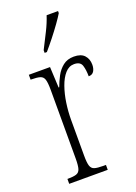

<svg xmlns="http://www.w3.org/2000/svg" viewBox="-147 -825 625 885"><g transform="rotate(-20 166.0 -383.0)"><path d="M33 0V-24H35Q62 -24 76.5 -28.5Q91 -33 96 -49Q101 -65 101 -100V-437Q101 -471 96 -487Q91 -503 76 -507.5Q61 -512 33 -512H30V-536H134L139 -434H142Q151 -459 164.5 -484.5Q178 -510 199.5 -527Q221 -544 253 -544Q288 -544 304.5 -526Q321 -508 321 -480Q321 -461 313 -448Q305 -435 287 -435Q287 -466 280 -488.5Q273 -511 242 -511Q217 -511 198 -489.5Q179 -468 166.5 -432.5Q154 -397 148 -355.5Q142 -314 142 -274V-99Q142 -64 147 -48.5Q152 -33 166 -28.5Q180 -24 209 -24H222V0ZM133 -619Q155 -662 172.5 -697Q190 -732 201 -766H257V-756Q247 -739 228 -712.5Q209 -686 186.5 -657.5Q164 -629 144 -606H133Z"/></g></svg>

Font: Noto Serif Bengali ExtraCondensed ExtraLight
Style: Regular
Weight: 200
Width: 2
Designer: Juan Bruce, Universal Thirst, Indian Type Foundry and the Monotype Design Team.
Foundry: Monotype Imaging Inc.
Version: Version 2.003; ttfautohint (v1.8.4.7-5d5b)